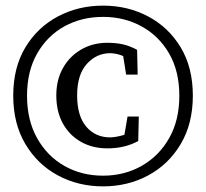

<svg xmlns="http://www.w3.org/2000/svg" viewBox="-20 -648 732 682"><path d="M76 -308Q76 -221 112 -157Q148 -93 209 -58.5Q270 -24 346 -24Q422 -24 483.5 -59Q545 -94 581 -157.5Q617 -221 617 -308Q617 -395 581 -457.5Q545 -520 483.5 -554Q422 -588 346 -588Q270 -588 209 -554.5Q148 -521 112 -458Q76 -395 76 -308ZM27 -308Q27 -408 70 -479.5Q113 -551 185.5 -589.5Q258 -628 346 -628Q434 -628 506.5 -589.5Q579 -551 622 -479.5Q665 -408 665 -308Q665 -209 622 -136.5Q579 -64 506.5 -25Q434 14 346 14Q258 14 185.5 -25Q113 -64 70 -136.5Q27 -209 27 -308ZM371 -160Q387 -160 412.5 -166.5Q438 -173 459 -190L418 -146L433 -234H473L471 -147Q423 -121 362 -121Q308 -121 267 -144.5Q226 -168 203 -210Q180 -252 180 -309Q180 -365 204 -407Q228 -449 269 -472.5Q310 -496 361 -496Q392 -496 416.5 -490.5Q441 -485 467 -471L469 -383H428L414 -471L454 -427Q432 -444 411 -451.5Q390 -459 371 -459Q323 -459 288.5 -421Q254 -383 254 -309Q254 -236 286.5 -198Q319 -160 371 -160Z"/></svg>

Font: Lisu Bosa Medium
Style: Regular
Weight: 500
Designer: David Morse, Annie Olsen, Victor Gaultney, Frank Grießhammer (Latin)
Foundry: SIL International
Version: Version 2.000